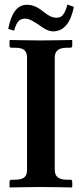

<svg xmlns="http://www.w3.org/2000/svg" viewBox="-20 -823 359 845"><path d="M221 -76V-569C221 -597 235 -613 276 -613H290C295 -613 298 -616 298 -621V-645L296 -647C296 -647 196 -645 160 -645C121 -645 24 -647 24 -647L22 -645V-621C22 -616 26 -613 30 -613H44C84 -613 99 -601 99 -569V-76C99 -44 84 -32 44 -32H30C26 -32 22 -29 22 -23V0L24 2C24 2 121 0 160 0C196 0 296 2 296 2L298 0V-23C298 -29 295 -32 290 -32H276C235 -32 221 -48 221 -76ZM228 -745C208 -745 191 -756 173 -770C153 -786 130 -802 99 -802C54 -802 30 -764 16 -696L42 -688C53 -726 64 -741 91 -741C109 -741 129 -728 149 -715C169 -700 191 -685 214 -685C262 -685 292 -725 305 -793L277 -803C263 -754 250 -745 228 -745Z"/></svg>

Font: Libertinus Serif Semibold
Style: Regular
Weight: 600
Designer: Philipp H. Poll, Khaled Hosny
Foundry: Caleb Maclennan
Version: Version 7.050;RELEASE